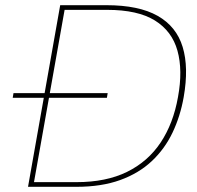

<svg xmlns="http://www.w3.org/2000/svg" viewBox="-20 -720 758 740"><path d="M29 -343 32 -361H395L392 -343ZM88 0 212 -700H390Q515 -700 587.5 -659Q660 -618 684 -539Q708 -460 688 -346Q675 -272 645 -209Q615 -146 565 -99Q515 -52 443 -26Q371 0 274 0ZM111 -18H275Q389 -18 469.5 -57.5Q550 -97 599 -170.5Q648 -244 666 -346Q685 -449 664 -524.5Q643 -600 577 -641Q511 -682 393 -682H229Z"/></svg>

Font: DM Sans 24pt Thin
Style: Italic
Weight: 250
Italic angle: -10°
Designer: Colophon Foundry, Jonny Pinhorn
Foundry: Colophon Foundry
Version: Version 4.004;gftools[0.9.30]